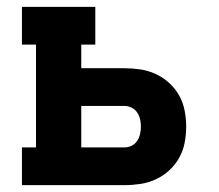

<svg xmlns="http://www.w3.org/2000/svg" viewBox="-20 -540 640 560"><path d="M44 0V-110H85V-410H44V-520H258V-410H217V-341H343Q366 -341 389.5 -337.5Q413 -334 434.5 -324Q456 -314 473.5 -298Q491 -282 502.5 -261.5Q514 -241 518.5 -217.5Q523 -194 523 -171Q523 -147 518.5 -123.5Q514 -100 502.5 -79.5Q491 -59 473.5 -43Q456 -27 434.5 -17Q413 -7 389.5 -3.5Q366 0 343 0ZM343 -110Q354 -110 364 -115Q374 -120 380 -129Q386 -138 388.5 -149Q391 -160 391 -171Q391 -182 388.5 -192.5Q386 -203 380 -212Q374 -221 364 -226Q354 -231 343 -231H217V-110Z"/></svg>

Font: Iosevka Etoile Extrabold
Style: Regular
Weight: 800
Designer: Belleve Invis
Foundry: Belleve Invis
Version: Version 22.1.2; ttfautohint (v1.8.4)